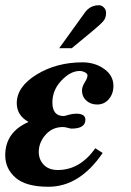

<svg xmlns="http://www.w3.org/2000/svg" viewBox="-25 -700 499 733"><path d="M201 -516 299 -652Q319 -680 353 -680Q363 -680 371.5 -671.5Q380 -663 380 -651Q380 -632 370 -620Q360 -608 330 -583L249 -516ZM83 -234V-235Q39 -260 39 -306Q39 -369 115 -415.5Q191 -462 290 -462Q337 -462 372.5 -437Q408 -412 408 -372Q408 -342 390.5 -321.5Q373 -301 346 -301Q321 -301 304.5 -316Q288 -331 288 -354Q288 -369 298.5 -385.5Q309 -402 309 -412Q309 -419 299 -424Q289 -429 279 -429Q244 -429 209.5 -392.5Q175 -356 175 -309Q175 -257 218 -257Q222 -257 236.5 -261.5Q251 -266 266 -266Q301 -266 301 -243Q301 -209 248 -209Q244 -209 233.5 -212Q223 -215 215 -215Q175 -215 149 -185.5Q123 -156 123 -120Q123 -91 142 -71Q161 -51 196 -51Q280 -51 339 -134L367 -116Q279 13 160 13Q74 13 34.5 -21.5Q-5 -56 -5 -107Q-5 -195 83 -234Z"/></svg>

Font: STIX MathJax Alphabets
Style: Bold Italic
Weight: 700
Italic angle: -16.33°
Designer: MicroPress Inc., with final additions and corrections provided by Coen Hoffman, Elsevier (retired)
Version: Version 1.1.1